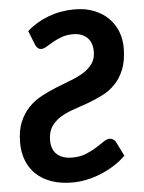

<svg xmlns="http://www.w3.org/2000/svg" viewBox="-53 -773 618 823"><g transform="rotate(-5 256.0 -361.0)"><path d="M93 -655 117.5 -593.5C120.5 -586.8 124 -581.9 128 -578.8C132 -575.6 137.2 -574 143.5 -574C149.8 -574 157.2 -576.7 165.8 -582C174.2 -587.3 184.1 -593.2 195.2 -599.5C206.4 -605.8 219.2 -611.7 233.5 -617C247.8 -622.3 264.3 -625 283 -625C297 -625 309.2 -622.9 319.5 -618.8C329.8 -614.6 338.4 -608.9 345.2 -601.8C352.1 -594.6 357.2 -586 360.5 -576C363.8 -566 365.5 -555.3 365.5 -544C365.5 -523 360.5 -505.5 350.5 -491.5C340.5 -477.5 327.3 -465.4 311 -455.2C294.7 -445.1 276 -436.1 255 -428.2C234 -420.4 212.7 -412.1 191 -403.2C169.3 -394.4 148 -384.4 127 -373.2C106 -362.1 87.3 -348 71 -331C54.7 -314 41.5 -293.4 31.5 -269.2C21.5 -245.1 16.5 -215.7 16.5 -181C16.5 -153.3 21 -127.9 30 -104.8C39 -81.6 52.2 -61.7 69.8 -45C87.2 -28.3 109 -15.3 135 -6C161 3.3 190.8 8 224.5 8C245.5 8 266.7 5.8 288 1.2C309.3 -3.2 330.1 -9.7 350.2 -18C370.4 -26.3 389.6 -36.3 407.8 -48C425.9 -59.7 442.3 -72.7 457 -87L426.5 -148.5C423.8 -153.2 420.2 -157.1 415.5 -160.2C410.8 -163.4 405.7 -165 400 -165C392 -165 383 -161.5 373 -154.5C363 -147.5 351.5 -139.9 338.5 -131.8C325.5 -123.6 310.4 -116 293.2 -109C276.1 -102 256.3 -98.5 234 -98.5C206.3 -98.5 184.7 -105.4 169 -119.2C153.3 -133.1 145.5 -153.5 145.5 -180.5C145.5 -204.2 150.5 -223.6 160.5 -238.8C170.5 -253.9 183.7 -266.6 200 -276.8C216.3 -286.9 235 -295.6 256 -302.8C277 -309.9 298.3 -317.4 320 -325.2C341.7 -333.1 363 -342.2 384 -352.8C405 -363.2 423.7 -376.9 440 -393.8C456.3 -410.6 469.5 -431.5 479.5 -456.5C489.5 -481.5 494.5 -512.7 494.5 -550C494.5 -573.3 490.3 -595.9 482 -617.8C473.7 -639.6 461.2 -658.8 444.8 -675.5C428.2 -692.2 407.8 -705.5 383.2 -715.5C358.8 -725.5 330.3 -730.5 298 -730.5C258.7 -730.5 221.3 -723.9 186 -710.8C150.7 -697.6 119.7 -679 93 -655Z"/></g></svg>

Font: Lato
Style: Bold Italic
Weight: 700
Italic angle: -7°
Designer: Lukasz Dziedzic
Foundry: tyPoland Lukasz Dziedzic
Version: Version 2.007; 2014-02-27